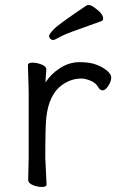

<svg xmlns="http://www.w3.org/2000/svg" viewBox="-20 -733 470 763"><path d="M92 -18 94 -106V-367L91 -474Q91 -484 109 -484Q127 -484 145.5 -476.5Q164 -469 164 -457.5Q164 -446 162.5 -434Q161 -422 161 -405Q181 -438 218 -462Q255 -486 296 -486Q337 -486 363 -476Q389 -466 405.5 -452Q422 -438 422 -424Q422 -410 410.5 -392Q399 -374 388.5 -374Q378 -374 372 -384Q362 -403 340.5 -412Q319 -421 304 -421Q262 -421 226 -395Q174 -357 164 -266Q160 -230 160 -106L165 0Q165 10 147 10Q129 10 110.5 2.5Q92 -5 92 -18ZM383 -649Q334 -631 285.5 -614Q237 -597 217 -585.5Q197 -574 191 -574Q185 -574 180 -579Q175 -584 175 -590.5Q175 -597 194 -617Q213 -637 325 -712Q327 -713 334 -713Q341 -713 354 -704Q390 -679 390 -659Q390 -652 383 -649Z"/></svg>

Font: Fusion Kai T
Style: Regular
Weight: 400
Designer: Fontworks Inc.
Version: Version 24.134;May 13, 2024